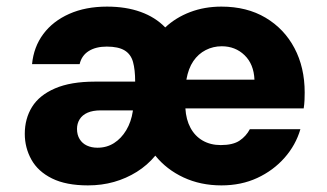

<svg xmlns="http://www.w3.org/2000/svg" viewBox="-20 -549 989 581"><path d="M246 12Q180 12 137.5 -9Q95 -30 75 -66Q55 -102 55 -144Q55 -190 77 -225.5Q99 -261 146.5 -281.5Q194 -302 267 -302H389Q389 -338 382.5 -361.5Q376 -385 357 -396.5Q338 -408 303 -408Q270 -408 248.5 -394.5Q227 -381 221 -355H77Q82 -407 111 -446Q140 -485 189.5 -507Q239 -529 304 -529Q361 -529 405.5 -513Q450 -497 480 -466Q512 -496 555.5 -512.5Q599 -529 650 -529Q727 -529 783.5 -495.5Q840 -462 871 -403.5Q902 -345 902 -269Q902 -259 901.5 -246.5Q901 -234 899 -221H541Q543 -187 556.5 -162Q570 -137 593.5 -123.5Q617 -110 648 -110Q685 -110 705 -123.5Q725 -137 736 -158H889Q875 -110 841 -71.5Q807 -33 758.5 -10.5Q710 12 650 12Q587 12 535.5 -12Q484 -36 450 -78Q426 -49 394 -29Q362 -9 325 1.5Q288 12 246 12ZM275 -102Q303 -102 325 -116Q347 -130 362 -155Q377 -180 382 -213V-215H285Q261 -215 245 -208Q229 -201 221 -188Q213 -175 213 -159Q213 -141 221 -128Q229 -115 243 -108.5Q257 -102 275 -102ZM544 -308H750Q748 -355 720 -382Q692 -409 651 -409Q625 -409 602.5 -397.5Q580 -386 565 -364Q550 -342 544 -308Z"/></svg>

Font: DM Sans 11pt Black
Style: Regular
Weight: 900
Version: Version 4.004;gftools[0.9.30]